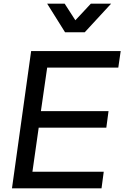

<svg xmlns="http://www.w3.org/2000/svg" viewBox="-20 -1022 675 1042"><path d="M45 0 149 -745H635L622 -655H236L202 -419H569L557 -329H190L156 -90H543L531 0ZM333 -847 236 -1002H331L389 -912L473 -1002H583L440 -847Z"/></svg>

Font: Plus Jakarta Sans Medium
Style: Italic
Weight: 500
Italic angle: -8°
Designer: Gumpita Rahayu
Foundry: Tokotype
Version: Version 2.071; ttfautohint (v1.8.4.7-5d5b);gftools[0.9.29]